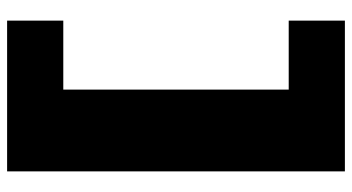

<svg xmlns="http://www.w3.org/2000/svg" viewBox="-245 -535 990 540"><g transform="rotate(90 250.0 -265.0)"><path d="M38 52H232V-582H38V-740H462V210H38Z"/></g></svg>

Font: Georama ExtraExtended Black
Style: Regular
Weight: 900
Width: 8
Designer: Jean-Baptiste Levee
Foundry: Production Type
Version: Version 1.000